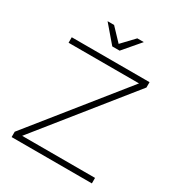

<svg xmlns="http://www.w3.org/2000/svg" viewBox="-206 -1021 1066 1152"><g transform="rotate(30 327.0 -445.0)"><path d="M62 -699H601V-662L100 -38H605V0H49V-37L550 -661H62ZM351 -773H300L200 -890H245L338 -792H313L406 -890H451Z"/></g></svg>

Font: Alexandria ExtraLight
Style: Regular
Weight: 250
Designer: Mohamed Gaber
Foundry: Kief Type Foundry
Version: Version 5.100